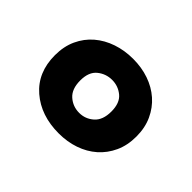

<svg xmlns="http://www.w3.org/2000/svg" viewBox="-74 -737 510 510"><g transform="rotate(45 180.5 -482.0)"><path d="M181 -342Q114 -342 70.5 -379.5Q27 -417 27 -482Q27 -515 39 -541Q51 -567 72 -585Q93 -603 121 -612.5Q149 -622 181 -622Q213 -622 240.5 -612.5Q268 -603 288.5 -585Q309 -567 321 -541Q333 -515 333 -482Q333 -449 321 -423Q309 -397 288.5 -379Q268 -361 240.5 -351.5Q213 -342 181 -342ZM122 -482Q122 -450 139.5 -434.5Q157 -419 181 -419Q204 -419 221.5 -434.5Q239 -450 239 -482Q239 -514 221.5 -528.5Q204 -543 181 -543Q158 -543 140 -528.5Q122 -514 122 -482Z"/></g></svg>

Font: Baloo 2 Latin SemiBold
Style: Regular
Weight: 400
Designer: Sarang Kulkarni and Ek Type
Foundry: Ek Type
Version: Version 1.001